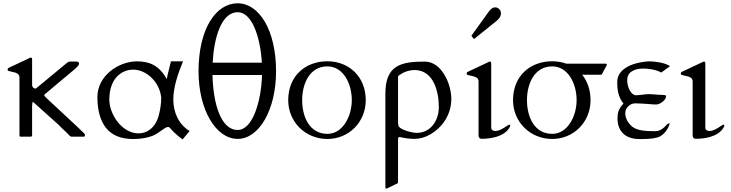

<svg xmlns="http://www.w3.org/2000/svg" viewBox="-20 -823 4400 1156"><path d="M173.3 -8.3V-185.5C173.3 -197.8 175.3 -209.5 179.2 -209.5C179.2 -209.5 180.2 -209.5 180.2 -208.5L331.1 -73.2C359.9 -43 381.3 -25.9 396.5 -8.8C400.4 -4.4 406.2 0 411.1 0H483.4C491.2 0 491.2 -5.9 491.2 -8.8C491.2 -21.5 485.4 -18.6 456.1 -49.8L255.4 -236.8C252.4 -239.7 246.1 -247.6 246.1 -252.4L420.9 -398.9C453.6 -426.3 456.1 -432.6 456.1 -441.4C456.1 -449.7 444.3 -452.6 439 -452.6H402.8C393.1 -452.6 386.2 -447.3 379.4 -441.4L196.3 -290C188 -290 178.2 -290 173.3 -309.1V-464.8C173.3 -473.1 170.4 -476.6 165 -476.6C163.6 -476.6 160.2 -474.6 157.7 -473.6L33.2 -415C27.3 -412.1 25.9 -408.7 25.9 -405.3C25.9 -397.9 28.3 -397 32.2 -395.5C59.1 -387.2 97.2 -388.2 97.2 -356.4V-8.8C97.2 -4.9 98.1 -1 102.1 0H166.5C170.4 -1 173.3 -4.4 173.3 -8.3Z M566.4 -238.8C566.4 -160.2 583.5 -97.7 617.2 -54.2C651.4 -10.3 705.1 14.2 783.7 14.2C825.2 14.2 889.6 5.4 925.3 -19C970.7 -50.3 980.5 -58.6 991.7 -58.6C1002.4 -58.6 1006.8 -46.9 1023.9 -30.3C1040 -14.6 1058.1 2 1079.6 16.1L1121.6 -34.2C1056.2 -73.2 1023.4 -147 1023.4 -222.7C1023.4 -298.8 1052.2 -381.8 1082 -453.6H1009.3C1002.9 -423.8 987.3 -372.1 984.4 -346.7C936 -432.6 876 -453.6 804.7 -453.6C693.4 -453.6 566.4 -366.7 566.4 -238.8ZM638.2 -223.1C638.2 -351.1 712.4 -403.8 782.7 -403.8C856.9 -403.8 939 -335 950.7 -237.3C950.7 -199.2 945.3 -161.6 935.1 -125.5C913.6 -49.3 861.3 -20 814.9 -20C713.4 -20 638.2 -135.7 638.2 -223.1Z M1411.1 13.2C1539.6 13.2 1642.1 -161.1 1642.1 -394C1642.1 -642.1 1539.6 -803.2 1411.1 -803.2C1281.2 -803.2 1175.8 -652.8 1175.3 -394C1175.3 -163.6 1278.8 13.2 1411.1 13.2ZM1411.1 -40.5C1308.1 -40.5 1263.2 -203.1 1259.3 -371.6H1557.6C1553.2 -212.4 1501 -40.5 1411.1 -40.5ZM1411.1 -749.5C1497.6 -749.5 1547.4 -600.1 1556.6 -445.8H1260.3C1268.6 -597.2 1313 -749.5 1411.1 -749.5Z M1951.2 13.7C2079.6 13.7 2182.1 -86.9 2182.1 -220.2C2182.1 -362.3 2079.6 -454.1 1951.2 -454.1C1821.3 -454.1 1715.8 -368.7 1715.3 -220.2C1715.3 -88.4 1818.8 13.7 1951.2 13.7ZM2098.1 -220.2C2098.1 -125.5 2045.4 -17.1 1951.2 -17.1C1843.8 -17.1 1799.3 -119.1 1799.3 -220.2C1799.3 -315.4 1841.8 -423.3 1951.2 -423.3C2047.4 -423.3 2098.1 -318.4 2098.1 -220.2Z M2300.3 304.7C2300.3 309.6 2303.2 312.5 2308.1 312.5L2368.7 283.2C2372.6 281.2 2376.5 279.3 2376.5 275.4V20C2377 11.2 2375.5 2 2386.7 2C2419.4 9.3 2446.3 13.2 2475.1 13.2C2507.3 13.2 2540 3.4 2566.9 -11.7C2646 -56.6 2697.3 -134.8 2697.3 -228C2697.3 -316.9 2639.2 -452.1 2538.1 -452.1C2397 -452.1 2300.3 -432.6 2300.3 -259.3ZM2481 -401.4C2592.3 -396.5 2622.1 -269.5 2622.1 -177.7C2622.1 -98.6 2574.2 -22.9 2488.3 -22.9C2465.3 -22.9 2382.8 -41 2378.4 -68.8C2377 -75.7 2376.5 -86.9 2376.5 -88.9V-363.3C2376.5 -363.3 2381.3 -369.1 2383.8 -370.1C2413.6 -392.1 2446.3 -401.4 2481 -401.4Z M3047.9 -55.7C3051.3 -61 3051.8 -64.5 3051.8 -66.4C3051.8 -68.4 3051.8 -72.8 3046.9 -72.8C3039.6 -72.8 2995.6 -34.2 2963.4 -34.2C2951.2 -34.2 2937.5 -39.1 2937.5 -54.7V-440.9C2937.5 -449.2 2934.6 -452.6 2929.2 -452.6C2927.7 -452.6 2924.3 -450.7 2921.9 -449.7L2797.4 -391.1C2791.5 -388.2 2790 -384.8 2790 -381.3C2790 -374 2792.5 -373 2796.4 -371.6C2823.2 -363.3 2861.3 -364.3 2861.3 -332.5V-7.3C2861.3 7.8 2872.1 12.7 2878.4 12.7C2930.2 12.7 3014.6 2.4 3047.9 -55.7ZM2831.1 -590.8C2832 -589.8 2832 -589.4 2834.5 -589.4C2835.9 -589.4 2836.4 -589.8 2837.9 -590.8L2969.2 -696.8C2982.4 -707.5 2996.1 -722.7 2996.1 -742.7C2996.1 -761.7 2981 -778.8 2960.9 -778.8C2949.2 -778.8 2936.5 -771.5 2924.3 -754.9L2820.3 -610.8C2819.3 -609.9 2818.4 -608.9 2818.4 -607.9C2818.4 -606.9 2819.3 -606 2820.3 -605Z M3304.7 13.7C3433.1 13.7 3535.6 -86.9 3535.6 -220.2C3535.6 -280.8 3516.6 -334 3485.4 -373H3598.6C3604.5 -373 3604 -376 3606.4 -380.9L3633.8 -431.6C3633.8 -437.5 3632.8 -439.5 3626 -439.5H3390.1C3363.8 -448.7 3335 -454.1 3304.7 -454.1C3174.8 -454.1 3069.3 -368.7 3068.8 -220.2C3068.8 -88.4 3172.4 13.7 3304.7 13.7ZM3451.7 -220.2C3451.7 -125.5 3398.9 -17.1 3304.7 -17.1C3197.3 -17.1 3152.8 -119.1 3152.8 -220.2C3152.8 -315.4 3195.3 -423.3 3304.7 -423.3C3400.9 -423.3 3451.7 -318.4 3451.7 -220.2Z M3885.3 -453.6C3768.6 -445.3 3696.3 -398.9 3696.3 -330.1C3696.3 -279.8 3702.6 -237.8 3733.9 -199.2C3702.6 -167.5 3697.8 -138.7 3697.8 -110.8C3697.8 -33.2 3744.1 14.2 3830.1 14.2C3866.2 14.2 3904.3 14.2 3938.5 4.4C3986.3 -9.3 4011.2 -66.4 4012.2 -82C4009.3 -79.1 3999.5 -78.1 3996.6 -74.7C3973.1 -47.4 3952.1 -33.2 3923.8 -33.2C3880.9 -33.2 3818.4 -34.2 3787.1 -60.1C3759.8 -82.5 3744.6 -112.3 3744.6 -141.1C3744.6 -163.1 3753.4 -174.3 3765.6 -185.5C3778.8 -197.8 3792.5 -200.7 3807.1 -200.7C3838.9 -200.7 3856 -198.2 3895.5 -195.8C3907.2 -194.8 3918.9 -193.8 3930.7 -193.8C3953.6 -193.8 3990.7 -220.2 3990.7 -245.1C3990.7 -251 3972.2 -252 3958 -252C3933.1 -252 3910.6 -256.3 3887.2 -256.3C3859.9 -256.3 3835.4 -249.5 3809.1 -249.5C3779.8 -249.5 3756.3 -297.9 3756.3 -338.9C3756.3 -357.9 3761.2 -375 3773.4 -385.3C3796.9 -404.8 3823.2 -410.2 3851.6 -410.2C3886.7 -410.2 3932.1 -403.3 3961.4 -386.2L4014.2 -424.8C3998 -434.6 3982.9 -440.4 3962.9 -444.8C3938 -450.2 3911.6 -453.6 3885.3 -453.6Z M4336.9 -55.7C4340.3 -61 4340.8 -64.5 4340.8 -66.4C4340.8 -68.4 4340.8 -72.8 4335.9 -72.8C4328.6 -72.8 4284.7 -34.2 4252.4 -34.2C4240.2 -34.2 4226.6 -39.1 4226.6 -54.7V-440.9C4226.6 -449.2 4223.6 -452.6 4218.3 -452.6C4216.8 -452.6 4213.4 -450.7 4210.9 -449.7L4086.4 -391.1C4080.6 -388.2 4079.1 -384.8 4079.1 -381.3C4079.1 -374 4081.5 -373 4085.4 -371.6C4112.3 -363.3 4150.4 -364.3 4150.4 -332.5V-7.3C4150.4 7.8 4161.1 12.7 4167.5 12.7C4219.2 12.7 4303.7 2.4 4336.9 -55.7Z"/></svg>

Font: Cardo
Style: Italic
Weight: 400
Designer: David J. Perry
Foundry: David J. Perry
Version: Version 0.99